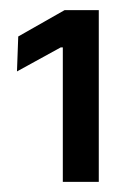

<svg xmlns="http://www.w3.org/2000/svg" viewBox="-20 -722 254 379"><path d="M175 -363H104V-628.5H100L13.5 -581L16 -650L107.5 -702H175Z"/></svg>

Font: Anek Devanagari Medium
Style: Regular
Weight: 500
Designer: Kailash Malviya (Devanagari) & Yesha Goshar (Latin)
Foundry: Ek Type
Version: Version 1.003